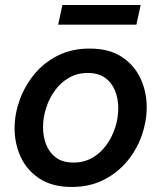

<svg xmlns="http://www.w3.org/2000/svg" viewBox="-20 -733 648 763"><path d="M211 -635 228 -713H539L522 -635ZM265 10Q188 10 137.5 -23Q87 -56 62.5 -109Q38 -162 38 -223Q38 -279 58 -335Q78 -391 116 -437.5Q154 -484 209.5 -512Q265 -540 336 -540Q414 -540 464 -507Q514 -474 538.5 -421Q563 -368 563 -307Q563 -251 543.5 -195Q524 -139 485.5 -92.5Q447 -46 391.5 -18Q336 10 265 10ZM272 -87Q314 -87 347 -106Q380 -125 403 -157Q426 -189 438 -227Q450 -265 450 -303Q450 -341 437 -373Q424 -405 397.5 -424Q371 -443 329 -443Q287 -443 254 -424Q221 -405 198 -373Q175 -341 163 -303Q151 -265 151 -227Q151 -189 164 -157Q177 -125 203.5 -106Q230 -87 272 -87Z"/></svg>

Font: Be Vietnam Pro Medium
Style: Italic
Weight: 500
Italic angle: -12°
Designer: Lam Bao, Tony Le, Vietanh Nguyen
Foundry: Yellow Type Foundry
Version: Version 1.002; ttfautohint (v1.8.3)